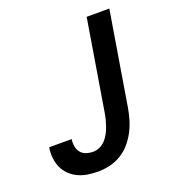

<svg xmlns="http://www.w3.org/2000/svg" viewBox="-135 -841 869 955"><g transform="rotate(-20 300.0 -363.5)"><path d="M224 8Q196 8 169 4Q142 0 118 -11Q94 -22 75 -40.5Q56 -59 45.5 -82.5Q35 -106 32 -133.5Q29 -161 34 -189H153Q150 -170 153 -151.5Q156 -133 167 -119Q178 -105 196 -99Q214 -93 233 -93Q250 -93 267.5 -101Q285 -109 297.5 -122.5Q310 -136 319 -152.5Q328 -169 334 -186Q340 -203 344.5 -220Q349 -237 352 -255L431 -735H551L469 -238Q464 -208 455 -178Q446 -148 431 -119.5Q416 -91 394.5 -66Q373 -41 345 -24Q317 -7 285.5 0.5Q254 8 224 8Z"/></g></svg>

Font: Iosevka Aile Oblique
Style: Bold
Weight: 700
Italic angle: -9°
Designer: Belleve Invis
Foundry: Belleve Invis
Version: Version 31.1.0; ttfautohint (v1.8.4)